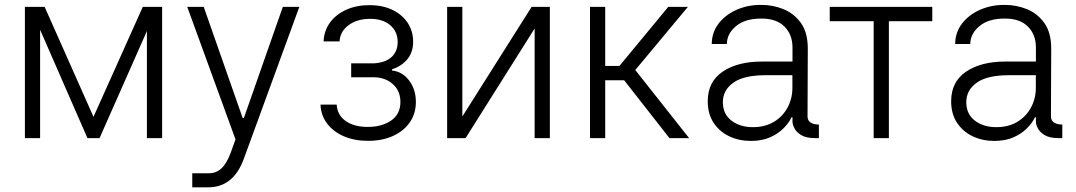

<svg xmlns="http://www.w3.org/2000/svg" viewBox="-20 -574 4473 798"><path d="M368.6 -88.4 573.5 -545.5H653.8V0H590.6V-445L393.8 0H343.4L146.7 -450.3V0H83.5V-545.5H165.5Z M845.9 204.5H779.1V146Q788.7 146.3 804.2 146.1Q819.6 146 832.7 146Q837.7 146 842.2 146Q846.6 146 849.4 146Q878.6 146 900.4 125.9Q922.2 105.8 938.9 60.7L958.8 5.3L758.2 -545.5H826.7L988.6 -83.5H993.6L1155.5 -545.5H1224.1L993.3 86.3Q949.9 204.5 845.9 204.5Z M1312.1 -139.2H1379.3Q1382.1 -95.5 1416.9 -71Q1451.7 -46.5 1508.5 -46.5Q1567.1 -46.5 1605.6 -73Q1644.2 -99.4 1644.2 -150.2Q1644.2 -196 1613.1 -224.1Q1582 -252.1 1534.8 -252.8H1439.6V-310.7H1533.7Q1582.4 -313.6 1607.6 -337.2Q1632.8 -360.8 1632.8 -399.1Q1632.8 -442.8 1601.9 -469.3Q1571 -495.7 1518.1 -495.7Q1464.5 -495.7 1429 -469.5Q1393.5 -443.2 1391.3 -402H1324.9Q1326.7 -446.4 1351.6 -480.3Q1376.4 -514.2 1418.9 -533.4Q1461.3 -552.6 1515.3 -552.6Q1570.7 -552.6 1611.5 -532.7Q1652.3 -512.8 1674.7 -478.5Q1697.1 -444.2 1697.1 -400.9Q1697.1 -355.8 1672.2 -326.9Q1647.4 -297.9 1609.4 -286.2V-280.9Q1652.7 -276.3 1680.6 -239.2Q1708.5 -202.1 1708.5 -150.2Q1708.5 -101.9 1683.2 -65.5Q1658 -29.1 1613.3 -8.9Q1568.5 11.4 1509.6 11.4Q1453.1 11.4 1409.1 -7.6Q1365.1 -26.6 1339.5 -60.5Q1313.9 -94.5 1312.1 -139.2Z M1901.6 -89.8 2189.6 -545.5H2265.3V0H2202.1V-455.6L1915.1 0H1838.4V-545.5H1901.6Z M2432.2 0V-545.5H2495.4V-300.1H2554.7L2757.5 -545.5H2839.1L2620.4 -283L2844.1 0H2762.4L2574.2 -240.4H2495.4V0Z M3100.9 11.7Q3051.5 11.7 3010.8 -7.6Q2970.2 -27 2945.8 -63.9Q2921.5 -100.9 2921.5 -153.1Q2921.5 -234.4 2984 -276.5Q3046.5 -318.5 3148.1 -318.2H3273.8V-376.4Q3273.8 -430.4 3240.2 -463.8Q3206.7 -497.2 3144.5 -496.8Q3077.1 -497.2 3039.1 -465.4Q3001.1 -433.6 3001.1 -391.3L2938.2 -391Q2938.6 -439.6 2966.8 -476.2Q2995 -512.8 3041.7 -533.4Q3088.4 -554 3143.5 -553.6Q3191.8 -554 3236.2 -536Q3280.5 -518.1 3309.1 -478Q3337.7 -437.9 3337.4 -370.7L3336.3 -89.8Q3336.3 -73.2 3349.1 -64.8Q3361.9 -56.5 3381.4 -56.5H3383.5V0H3367.5Q3330.6 0 3310.2 -12.4Q3289.8 -24.9 3281.8 -40.8Q3273.8 -56.8 3273.8 -67.8V-86.6H3269.9Q3258.9 -63.2 3236.3 -40.5Q3213.8 -17.8 3180 -3Q3146.3 11.7 3100.9 11.7ZM3109 -45.5Q3159.8 -45.5 3196.6 -67.6Q3233.3 -89.8 3253.4 -127.1Q3273.4 -164.4 3273.4 -209.2V-261.4H3161.2Q3071.4 -261.4 3027.9 -230.3Q2984.4 -199.2 2984.4 -149.5Q2984.4 -100.1 3019.9 -72.8Q3055.4 -45.5 3109 -45.5Z M3428.6 -485.8V-545.5H3854.8V-485.8H3674.4V0H3611.2V-485.8Z M4112.6 11.7Q4063.2 11.7 4022.5 -7.6Q3981.9 -27 3957.6 -63.9Q3933.2 -100.9 3933.2 -153.1Q3933.2 -234.4 3995.7 -276.5Q4058.2 -318.5 4159.8 -318.2H4285.5V-376.4Q4285.5 -430.4 4252 -463.8Q4218.4 -497.2 4156.2 -496.8Q4088.8 -497.2 4050.8 -465.4Q4012.8 -433.6 4012.8 -391.3L3949.9 -391Q3950.3 -439.6 3978.5 -476.2Q4006.7 -512.8 4053.4 -533.4Q4100.1 -554 4155.2 -553.6Q4203.5 -554 4247.9 -536Q4292.3 -518.1 4320.8 -478Q4349.4 -437.9 4349.1 -370.7L4348 -89.8Q4348 -73.2 4360.8 -64.8Q4373.6 -56.5 4393.1 -56.5H4395.2V0H4379.3Q4342.3 0 4321.9 -12.4Q4301.5 -24.9 4293.5 -40.8Q4285.5 -56.8 4285.5 -67.8V-86.6H4281.6Q4270.6 -63.2 4248 -40.5Q4225.5 -17.8 4191.8 -3Q4158 11.7 4112.6 11.7ZM4120.7 -45.5Q4171.5 -45.5 4208.3 -67.6Q4245 -89.8 4265.1 -127.1Q4285.2 -164.4 4285.2 -209.2V-261.4H4172.9Q4083.1 -261.4 4039.6 -230.3Q3996.1 -199.2 3996.1 -149.5Q3996.1 -100.1 4031.6 -72.8Q4067.1 -45.5 4120.7 -45.5Z"/></svg>

Font: Inter Zeller Light
Style: Regular
Weight: 300
Designer: Rasmus Andersson; Joe Bland
Foundry: zeller
Version: Version 3.015;git-dec3a8cb1